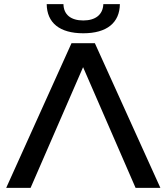

<svg xmlns="http://www.w3.org/2000/svg" viewBox="-20 -909 806 929"><path d="M382 -584 636 0H756L439 -700H326L10 0H128ZM383 -748C497 -748 559 -799 560 -889H480C478 -838 442 -810 383 -810C323 -810 288 -838 287 -889H206C207 -799 268 -748 383 -748Z"/></svg>

Font: Montserrat-Alt1 SemBd
Style: Regular
Weight: 600
Designer: Differentunic
Foundry: Differentunic
Version: Version 7.222